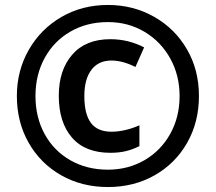

<svg xmlns="http://www.w3.org/2000/svg" viewBox="-20 -744 869 774"><path d="M48 -357Q48 -459 96 -543Q144 -627 227.5 -675.5Q311 -724 415 -724Q517 -724 601 -676.5Q685 -629 733.5 -545.5Q782 -462 782 -357Q782 -252 734.5 -168.5Q687 -85 603.5 -37.5Q520 10 415 10Q310 10 226.5 -37.5Q143 -85 95.5 -168.5Q48 -252 48 -357ZM704 -357Q704 -440 666.5 -508Q629 -576 563 -615.5Q497 -655 415 -655Q331 -655 264.5 -617Q198 -579 160.5 -511Q123 -443 123 -357Q123 -271 160 -203.5Q197 -136 263.5 -98Q330 -60 415 -60Q496 -60 562 -98Q628 -136 666 -204Q704 -272 704 -357ZM217 -358Q217 -461 271 -523.5Q325 -586 425 -586Q497 -586 561 -553L526 -474Q474 -500 429 -500Q377 -500 348.5 -462.5Q320 -425 320 -357Q320 -284 346.5 -248.5Q373 -213 430 -213Q456 -213 486 -220Q516 -227 542 -239V-155Q514 -141 486.5 -134.5Q459 -128 425 -128Q323 -128 270 -189.5Q217 -251 217 -358Z"/></svg>

Font: Noto Sans UI ExtraBold
Style: Regular
Weight: 800
Designer: Monotype Design Team
Foundry: Monotype Imaging Inc.
Version: Version 1.001